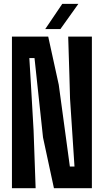

<svg xmlns="http://www.w3.org/2000/svg" viewBox="-20 -993 548 1013"><path d="M43 0H168C163.1 -152.3 159.2 -253.9 157.2 -304.7C146.5 -496.1 138.7 -623 134.8 -686.5H162.1C184.6 -477.5 199.2 -337.9 207 -267.6C235.4 -133.8 254.9 -44.9 264.6 0H464.8V-799.8H339.8C344.7 -635.7 348.6 -526.4 349.6 -471.7L373 -114.3H348.6C319.3 -330.1 299.8 -473.6 290 -545.9C261.7 -672.9 243.2 -757.8 234.4 -799.8H43V0ZM218.8 -839.8H298.8C346.7 -906.2 377.9 -950.2 393.6 -972.7H308.6C263.7 -906.2 233.4 -862.3 218.8 -839.8Z"/></svg>

Font: Yellow Ladder Regular
Style: Regular
Weight: 400
Designer: Zima Creative
Version: Version 2.002